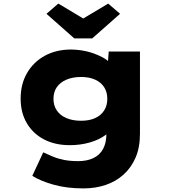

<svg xmlns="http://www.w3.org/2000/svg" viewBox="-20 -820 948 1070"><path d="M445 230Q353 230 279.5 209.5Q206 189 160 160L221 29Q245 40 273 52Q301 64 336 71Q371 78 415 78Q465 78 500.5 61Q536 44 554.5 10Q573 -24 573 -75V-133L612 -128Q605 -96 570 -69Q535 -42 482 -26.5Q429 -11 369 -11Q287 -11 225.5 -43Q164 -75 129.5 -133.5Q95 -192 95 -270Q95 -352 131 -413.5Q167 -475 230 -509.5Q293 -544 377 -544Q402 -544 433 -539.5Q464 -535 495.5 -524.5Q527 -514 553.5 -499.5Q580 -485 596.5 -466Q613 -447 615 -423L577 -414L586 -533H760V-75Q760 2 735.5 58.5Q711 115 668 153.5Q625 192 568 211Q511 230 445 230ZM432 -147Q478 -147 510.5 -162Q543 -177 560.5 -204.5Q578 -232 578 -269Q578 -307 560.5 -334Q543 -361 510.5 -376Q478 -391 432 -391Q385 -391 350 -376Q315 -361 296.5 -334Q278 -307 278 -269Q278 -232 296.5 -204.5Q315 -177 350 -162Q385 -147 432 -147ZM394 -606 239 -743 305 -800 459 -708H429L583 -800L649 -743L494 -606Z"/></svg>

Font: Lexend Mega ExtraBold
Style: Regular
Weight: 800
Designer: Bonnie Shaver-Troup, Thomas Jockin
Foundry: Lexend
Version: Version 1.007